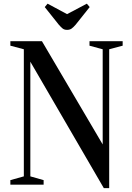

<svg xmlns="http://www.w3.org/2000/svg" viewBox="-20 -980 700 1019"><path d="M531 18.5 141 -652.5V-44L211.5 -24V0H35V-24L106.5 -44V-718.5L35 -737.5V-761.5H202.5L525 -213.5V-718.5L455 -737.5V-761.5H631V-737.5L559.5 -718.5V18.5ZM336 -821.5Q321 -821.5 312 -829Q303 -836.5 292 -849L217.5 -942.5L232.5 -960.5L336 -905L441 -960.5L456 -942.5L381.5 -849Q369 -834.5 359.5 -828Q350 -821.5 336 -821.5Z"/></svg>

Font: Libre Caslon Condensed
Style: Regular
Weight: 400
Designer: Pablo Impallari, Rodrigo Fuenzalida, Katja Schimmel, Ertekin Erdin
Foundry: Pablo Impallari, Rodrigo Fuenzalida
Version: Version 2.000; ttfautohint (v1.8.4.7-5d5b);gftools[0.9.33]